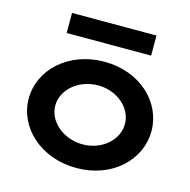

<svg xmlns="http://www.w3.org/2000/svg" viewBox="-102 -774 876 887"><g transform="rotate(15 336.0 -330.5)"><path d="M539 -674H135V-578H539ZM171 -241C171 -318 247 -382 339 -382C430 -382 504 -318 504 -241C504 -164 430 -100 339 -100C247 -100 171 -164 171 -241ZM44 -241C44 -103 168 13 339 13C510 13 631 -103 631 -241C631 -379 510 -495 339 -495C168 -495 44 -379 44 -241Z"/></g></svg>

Font: Bluebird
Style: Ext
Weight: 400
Designer: Jasper
Foundry: Cannot Into Space Fonts
Version: Version 0.98